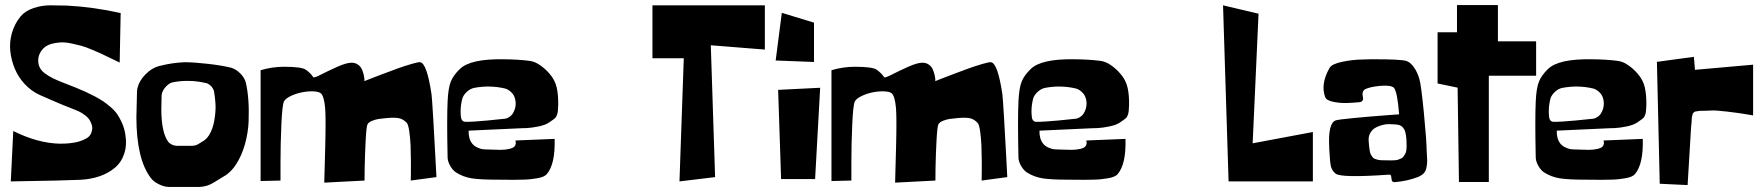

<svg xmlns="http://www.w3.org/2000/svg" viewBox="-20 -716 7011 763"><path d="M459.5 -664.1 455.6 -467.3Q447.8 -470.7 421.9 -483.6Q396 -496.6 382.8 -502.4Q369.6 -508.3 344.5 -519Q319.3 -529.8 301.8 -534.4Q284.2 -539.1 262 -543.7Q239.7 -548.3 220 -547.4Q200.2 -546.4 182.1 -541Q156.7 -533.2 142.8 -512Q128.9 -490.7 132.6 -465.8Q136.2 -440.9 157.7 -424.8Q173.3 -413.1 193.8 -403.3Q214.4 -393.6 243.4 -382.6Q272.5 -371.6 282.7 -367.2Q307.1 -356.9 320.8 -350.8Q334.5 -344.7 356.2 -333.3Q377.9 -321.8 391.1 -312.7Q404.3 -303.7 420.7 -289.6Q437 -275.4 446.8 -260.7Q456.5 -246.1 465.1 -226.8Q473.6 -207.5 477.5 -185.5Q485.4 -141.1 473.9 -106Q462.4 -70.8 436.3 -49.1Q410.2 -27.3 375.2 -15.4Q340.3 -3.4 298.8 -1.5Q237.8 1.5 22.9 4.9L32.7 -195.3Q130.4 -147 216.8 -145Q228.5 -145 240.5 -145.5Q252.4 -146 268.1 -148.2Q283.7 -150.4 296.1 -154.3Q308.6 -158.2 321 -164.8Q333.5 -171.4 339.1 -180.7Q344.7 -189.9 346.4 -202.9Q348.1 -215.8 339.4 -232.9Q333.5 -246.1 318.8 -257.3Q304.2 -268.6 291.5 -274.2Q278.8 -279.8 257.3 -288.1Q235.8 -296.4 229 -299.3Q218.3 -304.2 186 -317.6Q153.8 -331.1 136.2 -339.4Q104 -354.5 78.6 -381.6Q53.2 -408.7 39.1 -442.4Q24.9 -476.1 21 -512.2Q17.1 -548.3 27.3 -584.7Q37.6 -621.1 61.5 -650.4Q80.6 -673.3 114.5 -684.3Q148.4 -695.3 180.9 -694.8Q213.4 -694.3 245.6 -693.8Q350.1 -688.5 459.5 -664.1Z M811 -179.2Q826.2 -203.6 832 -239.3Q837.9 -274.9 836.4 -301.8Q835 -328.6 830.6 -352.1Q828.6 -362.8 820.1 -372.3Q811.5 -381.8 801.3 -385.3Q763.2 -394.5 728 -394.5H722.2Q692.9 -394.5 663.1 -388.2Q649.4 -383.3 637.7 -369.9Q626 -356.4 623 -342.3Q622.1 -337.4 622.1 -333.5V-333L621.1 -279.8Q621.6 -189.5 648.4 -152.8Q653.3 -146 662.8 -141.4Q672.4 -136.7 681.2 -136.7H682.6H741.7H743.2Q757.8 -136.7 769 -144L793.5 -159.2Q804.2 -168 811 -179.2ZM957.5 -385.3Q964.4 -354.5 967 -317.1Q969.7 -279.8 968 -234.1Q966.3 -188.5 953.1 -141.8Q939.9 -95.2 916 -59.6Q900.9 -37.1 879.9 -21.5L829.6 9.3Q803.2 25.9 772.5 26.9H649.9Q631.8 26.4 611.1 16.1Q590.3 5.9 579.6 -8.3Q522.5 -83 522 -249L524.4 -350.1Q524.4 -357.9 526.4 -366.7Q533.2 -395 557.9 -420.2Q582.5 -445.3 610.4 -453.1Q665.5 -467.3 715.8 -468.8Q754.4 -468.3 807.4 -462.2Q860.4 -456.1 897 -447.3Q917.5 -441.9 935.3 -423.8Q953.1 -405.8 957.5 -385.3Z M1015.6 3.4V-437Q1062 -450.7 1108.4 -450.7Q1178.2 -450.7 1195.3 -439Q1212.9 -426.8 1225.1 -409.2Q1227.5 -405.3 1255.1 -419.4Q1282.7 -433.6 1320.1 -450.4Q1357.4 -467.3 1378.9 -466.8Q1393.1 -466.3 1403.3 -458.7Q1413.6 -451.2 1418.2 -440.4Q1422.9 -429.7 1425.3 -419.2Q1427.7 -408.7 1428.2 -401.4V-393.6Q1436 -397 1449.5 -402.1Q1462.9 -407.2 1497.8 -420.7Q1532.7 -434.1 1560.8 -444.1Q1588.9 -454.1 1615.5 -461.9Q1642.1 -469.7 1649.4 -468.8Q1676.3 -465.8 1694.8 -341.8Q1696.8 -327.1 1701.7 -244.9Q1706.5 -162.6 1710.4 -87.4L1714.4 -12.2L1612.3 1.5Q1612.3 -6.8 1612.8 -21Q1613.3 -35.2 1613 -71.8Q1612.8 -108.4 1611.6 -137.7Q1610.4 -167 1606.4 -194.1Q1602.5 -221.2 1596.7 -227.5Q1582 -243.2 1565.2 -246.3Q1548.3 -249.5 1519.5 -247.1Q1497.6 -245.1 1485.6 -243.4Q1473.6 -241.7 1459.2 -236.1Q1444.8 -230.5 1440.4 -221.7Q1436 -213.4 1433.1 -157.5Q1430.2 -101.6 1429.2 -49.8L1428.7 1.5L1268.6 9.8Q1270.5 -61 1272.5 -134.3Q1275.4 -250.5 1272 -287.6Q1267.6 -335.4 1254.4 -345.7Q1245.1 -352.5 1222.9 -353Q1200.7 -353.5 1177.5 -348.6Q1154.3 -343.8 1134 -333.7Q1113.8 -323.7 1108.4 -312.5Q1101.6 -298.3 1098.1 -220Q1094.7 -141.6 1094.7 -70.3V1.5Z M2017.1 -263.7Q2029.3 -283.2 2029.3 -303.7Q2029.3 -319.8 2023.4 -333Q2019 -343.3 2008.3 -352.5Q1997.6 -361.8 1986.8 -364.3Q1954.6 -372.1 1919.4 -372.1Q1892.1 -372.1 1864.3 -366.7Q1849.1 -363.8 1835.2 -351.1Q1821.3 -338.4 1816.9 -323.2Q1810.5 -297.9 1810.5 -273.4V-268.1Q1811 -247.1 1815.2 -240Q1819.3 -232.9 1827.6 -231.9Q1841.3 -231.4 1867.7 -233.2Q1894 -234.9 1916.7 -237.1Q1939.5 -239.3 1961.9 -241.7Q1984.4 -244.1 1985.4 -244.1Q1993.7 -244.6 2002.9 -250.5Q2012.2 -256.3 2017.1 -263.7ZM2163.6 -423.3Q2185.5 -398.4 2192.4 -367.9Q2199.2 -337.4 2198.2 -296.9Q2197.8 -273.4 2194.6 -262.7Q2191.4 -252 2186 -246.8Q2180.7 -241.7 2161.6 -229Q2147.5 -219.2 2120.4 -213.6Q2093.3 -208 2073.2 -207L2053.2 -206.5L1842.3 -196.8Q1841.3 -165 1856.4 -145.5Q1864.7 -135.3 1877 -129.9Q1889.2 -124.5 1896.7 -123.3Q1904.3 -122.1 1923.3 -121.8Q1942.4 -121.6 1946.8 -121.1Q1995.1 -118.2 2017.6 -128.9Q2025.4 -132.8 2028.1 -139.9Q2030.8 -147 2029.3 -152.3L2028.3 -157.7L2184.1 -164.1Q2187 -64.5 2153.3 -24.4Q2148.4 -18.6 2139.2 -14.4Q2129.9 -10.3 2115.7 -7.8Q2101.6 -5.4 2088.6 -3.9Q2075.7 -2.4 2055.4 -2Q2035.2 -1.5 2022 -1.5Q2008.8 -1.5 1985.8 -1.7Q1962.9 -2 1952.6 -2Q1888.7 -2 1854.5 -7.3Q1820.3 -12.7 1791.5 -31.2Q1778.8 -40 1769.3 -56.6Q1759.8 -73.2 1758.8 -88.4Q1755.4 -242.2 1758.8 -313.5Q1761.2 -365.7 1771.2 -391.1Q1781.2 -416.5 1807.6 -441.9Q1849.1 -482.4 1979.5 -480.5Q2037.6 -480 2080.6 -474.6Q2100.6 -472.7 2118.7 -461.9Q2144.5 -445.8 2163.6 -423.3Z M2697.3 -484.4H2572.8V-694.8H3019.5V-519L2804.7 -536.1L2821.8 -12.2L2680.2 4.9Z M3062.5 -475.6 3086.9 -665 3214.8 -626V-469.7ZM3084 -4.4 3072.3 -358.9 3239.3 -367.2 3219.2 -4.4Z M3284.2 3.4V-437Q3330.6 -450.7 3377 -450.7Q3446.8 -450.7 3463.9 -439Q3481.4 -426.8 3493.7 -409.2Q3496.1 -405.3 3523.7 -419.4Q3551.3 -433.6 3588.6 -450.4Q3626 -467.3 3647.5 -466.8Q3661.6 -466.3 3671.9 -458.7Q3682.1 -451.2 3686.8 -440.4Q3691.4 -429.7 3693.8 -419.2Q3696.3 -408.7 3696.8 -401.4V-393.6Q3704.6 -397 3718 -402.1Q3731.4 -407.2 3766.4 -420.7Q3801.3 -434.1 3829.3 -444.1Q3857.4 -454.1 3884 -461.9Q3910.6 -469.7 3918 -468.8Q3944.8 -465.8 3963.4 -341.8Q3965.3 -327.1 3970.2 -244.9Q3975.1 -162.6 3979 -87.4L3982.9 -12.2L3880.9 1.5Q3880.9 -6.8 3881.3 -21Q3881.8 -35.2 3881.6 -71.8Q3881.3 -108.4 3880.1 -137.7Q3878.9 -167 3875 -194.1Q3871.1 -221.2 3865.2 -227.5Q3850.6 -243.2 3833.7 -246.3Q3816.9 -249.5 3788.1 -247.1Q3766.1 -245.1 3754.2 -243.4Q3742.2 -241.7 3727.8 -236.1Q3713.4 -230.5 3709 -221.7Q3704.6 -213.4 3701.7 -157.5Q3698.7 -101.6 3697.8 -49.8L3697.3 1.5L3537.1 9.8Q3539.1 -61 3541 -134.3Q3543.9 -250.5 3540.5 -287.6Q3536.1 -335.4 3522.9 -345.7Q3513.7 -352.5 3491.5 -353Q3469.2 -353.5 3446 -348.6Q3422.9 -343.8 3402.6 -333.7Q3382.3 -323.7 3377 -312.5Q3370.1 -298.3 3366.7 -220Q3363.3 -141.6 3363.3 -70.3V1.5Z M4285.6 -263.7Q4297.9 -283.2 4297.9 -303.7Q4297.9 -319.8 4292 -333Q4287.6 -343.3 4276.9 -352.5Q4266.1 -361.8 4255.4 -364.3Q4223.1 -372.1 4188 -372.1Q4160.6 -372.1 4132.8 -366.7Q4117.7 -363.8 4103.8 -351.1Q4089.8 -338.4 4085.4 -323.2Q4079.1 -297.9 4079.1 -273.4V-268.1Q4079.6 -247.1 4083.7 -240Q4087.9 -232.9 4096.2 -231.9Q4109.9 -231.4 4136.2 -233.2Q4162.6 -234.9 4185.3 -237.1Q4208 -239.3 4230.5 -241.7Q4252.9 -244.1 4253.9 -244.1Q4262.2 -244.6 4271.5 -250.5Q4280.8 -256.3 4285.6 -263.7ZM4432.1 -423.3Q4454.1 -398.4 4460.9 -367.9Q4467.8 -337.4 4466.8 -296.9Q4466.3 -273.4 4463.1 -262.7Q4460 -252 4454.6 -246.8Q4449.2 -241.7 4430.2 -229Q4416 -219.2 4388.9 -213.6Q4361.8 -208 4341.8 -207L4321.8 -206.5L4110.8 -196.8Q4109.9 -165 4125 -145.5Q4133.3 -135.3 4145.5 -129.9Q4157.7 -124.5 4165.3 -123.3Q4172.9 -122.1 4191.9 -121.8Q4210.9 -121.6 4215.3 -121.1Q4263.7 -118.2 4286.1 -128.9Q4293.9 -132.8 4296.6 -139.9Q4299.3 -147 4297.9 -152.3L4296.9 -157.7L4452.6 -164.1Q4455.6 -64.5 4421.9 -24.4Q4417 -18.6 4407.7 -14.4Q4398.4 -10.3 4384.3 -7.8Q4370.1 -5.4 4357.2 -3.9Q4344.2 -2.4 4324 -2Q4303.7 -1.5 4290.5 -1.5Q4277.3 -1.5 4254.4 -1.7Q4231.4 -2 4221.2 -2Q4157.2 -2 4123 -7.3Q4088.9 -12.7 4060.1 -31.2Q4047.4 -40 4037.8 -56.6Q4028.3 -73.2 4027.3 -88.4Q4023.9 -242.2 4027.3 -313.5Q4029.8 -365.7 4039.8 -391.1Q4049.8 -416.5 4076.2 -441.9Q4117.7 -482.4 4248 -480.5Q4306.2 -480 4349.1 -474.6Q4369.1 -472.7 4387.2 -461.9Q4413.1 -445.8 4432.1 -423.3Z M4840.3 -694.8 4981.4 -661.6 4958 -146.5 5197.3 -191.4V4.9H4862.3Z M5475.1 -79.1H5475.6Q5479.5 -79.1 5491.5 -78.9Q5503.4 -78.6 5507.6 -78.6Q5511.7 -78.6 5521.7 -79.1Q5531.7 -79.6 5535.6 -81.3Q5539.6 -83 5546.6 -85.7Q5553.7 -88.4 5556.6 -92.8Q5559.6 -97.2 5563.5 -103.3Q5567.4 -109.4 5568.6 -118.2Q5569.8 -127 5569.8 -137.7Q5569.8 -185.1 5560.1 -202.4Q5550.3 -219.7 5529.3 -221.2Q5507.3 -222.7 5502.4 -222.7Q5500.5 -222.7 5495.6 -222.4Q5490.7 -222.2 5488.8 -222.2Q5485.8 -221.7 5481 -220.9Q5476.1 -220.2 5463.4 -216.1Q5450.7 -211.9 5441.4 -205.6Q5432.1 -199.2 5425 -186.8Q5418 -174.3 5418.9 -158.2Q5419.9 -143.6 5420.7 -135.5Q5421.4 -127.4 5423.1 -117.7Q5424.8 -107.9 5427.2 -103Q5429.7 -98.1 5433.6 -92.5Q5437.5 -86.9 5443.1 -84.7Q5448.7 -82.5 5456.5 -80.8Q5464.4 -79.1 5475.1 -79.1ZM5649.4 -120.1Q5649.4 -113.3 5650.6 -96.7Q5651.9 -80.1 5651.4 -70.8Q5650.9 -61.5 5648.4 -48.8Q5646 -36.1 5637.7 -27.3Q5629.4 -18.6 5615.2 -12.7Q5572.3 3.9 5522.5 7.8H5521.5Q5511.2 7.8 5510.3 -2.4L5508.3 -15.6Q5507.3 -22 5501.5 -22H5501Q5307.6 -8.3 5287.1 -26.4Q5272.5 -39.1 5268.8 -55.9Q5265.1 -72.8 5262.7 -119.6Q5262.2 -127.4 5262.2 -131.8Q5257.3 -225.1 5287.1 -237.3Q5294.9 -240.7 5358.2 -246.8Q5421.4 -252.9 5481 -257.3L5540 -261.7Q5533.2 -351.6 5519 -367.7Q5505.9 -378.4 5465.3 -374.8Q5424.8 -371.1 5405.8 -361.8Q5390.1 -354 5396.5 -327.1Q5396.5 -326.7 5396.7 -325.4Q5397 -324.2 5397 -323.7Q5397 -318.4 5393.1 -314.5Q5389.2 -310.5 5384.3 -310.1Q5358.4 -307.6 5333.3 -306.6Q5308.1 -305.7 5280 -311Q5252 -316.4 5246.6 -329.1Q5226.6 -381.3 5263.7 -446.3Q5272.9 -461.9 5314.2 -470.5Q5355.5 -479 5392.1 -479.5L5428.7 -480.5Q5550.8 -481 5570.8 -473.1Q5585.9 -467.3 5599.4 -448Q5612.8 -428.7 5620.6 -401.9Q5627.9 -377 5638.7 -264.9Q5649.4 -152.8 5649.4 -120.1Z M5777.8 7.3 5772.5 -367.7 5692.9 -384.3V-587.9H5770V-695.8H5932.6V-551.8H6084.5V-415H5896.5V7.3Z M6341.3 -263.7Q6353.5 -283.2 6353.5 -303.7Q6353.5 -319.8 6347.7 -333Q6343.3 -343.3 6332.5 -352.5Q6321.8 -361.8 6311 -364.3Q6278.8 -372.1 6243.7 -372.1Q6216.3 -372.1 6188.5 -366.7Q6173.3 -363.8 6159.4 -351.1Q6145.5 -338.4 6141.1 -323.2Q6134.8 -297.9 6134.8 -273.4V-268.1Q6135.3 -247.1 6139.4 -240Q6143.6 -232.9 6151.9 -231.9Q6165.5 -231.4 6191.9 -233.2Q6218.3 -234.9 6241 -237.1Q6263.7 -239.3 6286.1 -241.7Q6308.6 -244.1 6309.6 -244.1Q6317.9 -244.6 6327.1 -250.5Q6336.4 -256.3 6341.3 -263.7ZM6487.8 -423.3Q6509.8 -398.4 6516.6 -367.9Q6523.4 -337.4 6522.5 -296.9Q6522 -273.4 6518.8 -262.7Q6515.6 -252 6510.3 -246.8Q6504.9 -241.7 6485.8 -229Q6471.7 -219.2 6444.6 -213.6Q6417.5 -208 6397.5 -207L6377.4 -206.5L6166.5 -196.8Q6165.5 -165 6180.7 -145.5Q6189 -135.3 6201.2 -129.9Q6213.4 -124.5 6220.9 -123.3Q6228.5 -122.1 6247.6 -121.8Q6266.6 -121.6 6271 -121.1Q6319.3 -118.2 6341.8 -128.9Q6349.6 -132.8 6352.3 -139.9Q6355 -147 6353.5 -152.3L6352.5 -157.7L6508.3 -164.1Q6511.2 -64.5 6477.5 -24.4Q6472.7 -18.6 6463.4 -14.4Q6454.1 -10.3 6439.9 -7.8Q6425.8 -5.4 6412.8 -3.9Q6399.9 -2.4 6379.6 -2Q6359.4 -1.5 6346.2 -1.5Q6333 -1.5 6310.1 -1.7Q6287.1 -2 6276.9 -2Q6212.9 -2 6178.7 -7.3Q6144.5 -12.7 6115.7 -31.2Q6103 -40 6093.5 -56.6Q6084 -73.2 6083 -88.4Q6079.6 -242.2 6083 -313.5Q6085.4 -365.7 6095.5 -391.1Q6105.5 -416.5 6131.8 -441.9Q6173.3 -482.4 6303.7 -480.5Q6361.8 -480 6404.8 -474.6Q6424.8 -472.7 6442.9 -461.9Q6468.8 -445.8 6487.8 -423.3Z M6575.7 14.2 6564.5 -470.2 6711.4 -490.2 6715.8 -438.5 6946.8 -459V-257.3Q6932.6 -259.8 6910.6 -263.4Q6888.7 -267.1 6844 -272.5Q6799.3 -277.8 6782.2 -276.9Q6771.5 -276.4 6759 -275.9Q6746.6 -275.4 6740.7 -275.6Q6734.9 -275.9 6727.3 -274.4Q6719.7 -272.9 6717.5 -272.9Q6715.3 -272.9 6711.4 -269.5Q6707.5 -266.1 6707 -264.6Q6706.5 -263.2 6704.8 -256.3Q6703.1 -249.5 6703.1 -245.1Q6703.1 -240.7 6702.1 -229.2Q6701.2 -217.8 6700.2 -209.5L6686.5 19.5Z"/></svg>

Font: Some Time Later
Style: Regular
Weight: 400
Version: Version 003.300